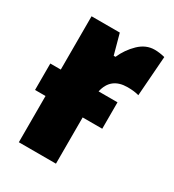

<svg xmlns="http://www.w3.org/2000/svg" viewBox="-143 -647 662 730"><g transform="rotate(30 188.0 -281.5)"><path d="M368 -557 355 -382Q335 -388 305 -388Q232 -388 217 -319H300V-203H214V0H51V-203H5V-319H51V-553H175L199 -465H207Q224 -504 254.5 -533.5Q285 -563 323 -563Q344 -563 368 -557Z"/></g></svg>

Font: Noto Sans UI CondBlack
Style: Regular
Weight: 900
Width: 3
Designer: Monotype Design Team
Foundry: Monotype Imaging Inc.
Version: Version 1.001